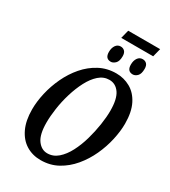

<svg xmlns="http://www.w3.org/2000/svg" viewBox="-239 -1121 1109 1250"><g transform="rotate(30 316.0 -496.5)"><path d="M330 -941 346 -1004H586L570 -941ZM348 -772Q306 -772 306 -822Q306 -852 319.5 -871.5Q333 -891 356 -891Q374 -891 386 -879Q398 -867 398 -842Q398 -804 381.5 -788Q365 -772 348 -772ZM513 -772Q471 -772 471 -822Q471 -852 484.5 -871.5Q498 -891 521 -891Q540 -891 551.5 -879Q563 -867 563 -842Q563 -804 547 -788Q531 -772 513 -772ZM272 11Q211 11 163 -18.5Q115 -48 87.5 -106Q60 -164 60 -248Q60 -307 75 -372.5Q90 -438 119.5 -500.5Q149 -563 192.5 -613.5Q236 -664 293 -694.5Q350 -725 419 -725Q476 -725 524.5 -698Q573 -671 602 -614Q631 -557 631 -469Q631 -413 616.5 -347.5Q602 -282 573 -219Q544 -156 500.5 -104Q457 -52 400 -20.5Q343 11 272 11ZM288 -49Q332 -49 367 -79.5Q402 -110 428 -160Q454 -210 471 -269.5Q488 -329 497 -388Q506 -447 506 -494Q506 -583 477 -624.5Q448 -666 401 -666Q358 -666 323.5 -635.5Q289 -605 263 -555Q237 -505 219 -445.5Q201 -386 192.5 -327Q184 -268 184 -221Q184 -131 214 -90Q244 -49 288 -49Z"/></g></svg>

Font: Noto Serif ExtraCondensed SemiBold
Style: Italic
Weight: 600
Width: 2
Italic angle: -12°
Designer: Monotype Design Team
Foundry: Monotype Imaging Inc.
Version: Version 2.013